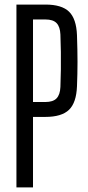

<svg xmlns="http://www.w3.org/2000/svg" viewBox="-20 -820 385 840"><path d="M51.9 0V-800H178.9Q250 -800 282.1 -768.9Q314.1 -737.7 316.8 -665.8Q319.1 -600.8 319.1 -549.1Q319.1 -497.4 316.8 -442.6Q314.1 -370.8 281.9 -339.6Q249.6 -308.5 178.2 -308.5H124.4V0ZM124.4 -373.7H178.2Q212 -373.7 227.4 -389.6Q242.8 -405.5 244.3 -439.4Q245.8 -477.8 246.3 -516.1Q246.8 -554.4 246.3 -592.5Q245.8 -630.6 244.3 -669Q242.8 -703.1 227.6 -718.9Q212.4 -734.8 178.9 -734.8H124.4Z"/></svg>

Font: Big Shoulders Thin
Style: Regular
Weight: 100
Designer: Patric King
Foundry: XO Type Co
Version: Version 2.002